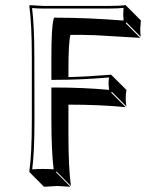

<svg xmlns="http://www.w3.org/2000/svg" viewBox="-20 -668 600 748"><path d="M407.2 -645Q446.3 -645 470.2 -647.9L472.2 -645L528.8 -588.4Q526.9 -560.5 526.4 -554.2Q526.4 -540 528.3 -524.4L472.2 -581.1L470.2 -577.1L526.4 -520.5Q526.4 -520.5 352.1 -530.8Q299.3 -532.7 254.4 -532.2Q246.6 -504.9 246.6 -388.7V-367.7Q314.9 -369.1 413.1 -377L416 -374L472.7 -317.4Q469.7 -303.7 469.7 -285.6Q469.7 -267.1 472.7 -253.4L416 -310.1L413.1 -307.1L469.7 -250.5Q371.6 -260.3 246.6 -260.3V-143.6Q246.6 -14.6 256.3 56.6L200.2 0L198.2 2.9L254.4 59.6Q252.4 59.6 203.6 56.6L151.4 59.6L95.2 2.9L94.2 0Q104 -68.4 104 -200.2V-444.8Q104 -573.7 94.2 -645L96.2 -647.9Q98.1 -647.9 147 -645ZM407.2 -634.8H147Q123 -634.8 105 -636.7Q113.8 -565.9 113.8 -444.8L114.3 -200.2Q114.3 -75.2 105.5 -8.3Q125 -9.8 147 -9.8Q170.4 -9.8 189 -8.3Q180.2 -78.6 180.2 -200.2V-327.1H189.9Q305.2 -327.1 404.8 -317.9Q403.3 -330.6 402.8 -341.8Q402.8 -354 404.8 -366.2Q296.4 -356.9 189.9 -356.9H180.2V-444.8Q180.2 -562 188.5 -591.8L190.4 -599.1H198.2Q320.8 -599.1 461.4 -587.9Q460.4 -601.6 460 -610.8Q460 -619.1 461.4 -637.2Q437.5 -634.8 407.2 -634.8Z"/></svg>

Font: Linux Biolinum Shadow O
Style: Regular
Weight: 400
Designer: Philipp H. Poll
Foundry: Philipp H. Poll
Version: Version 1.0.4